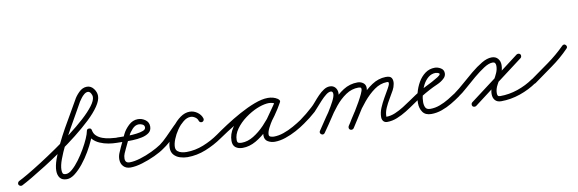

<svg xmlns="http://www.w3.org/2000/svg" viewBox="-51 -902 3853 1280"><g transform="rotate(-10 1876.0 -262.5)"><path d="M-3 8Q-6 1 -3.5 -5.5Q-1 -12 5 -16Q28 -27 70 -51.5Q112 -76 166 -110.5Q220 -145 278 -185Q336 -225 391 -267Q446 -309 490 -349Q534 -389 560.5 -424Q587 -459 587 -484Q587 -495 579 -508.5Q571 -522 559 -522Q547 -522 534.5 -512Q522 -502 512.5 -489Q503 -476 497 -467Q497 -467 497 -467Q497 -467 497 -467Q497 -467 497 -467Q497 -467 497 -467Q480 -436 455 -392.5Q430 -349 402.5 -300Q375 -251 351 -202Q327 -153 311.5 -111Q296 -69 296 -40Q296 -24 300.5 -16Q305 -8 322 -8Q341 -8 365 -29Q389 -50 413 -82.5Q437 -115 457.5 -150.5Q478 -186 491.5 -217Q505 -248 508 -266Q510 -280 525 -280Q540 -280 542 -265Q546 -242 562 -227Q578 -212 601.5 -203.5Q625 -195 649 -192Q673 -189 691 -188Q698 -188 703.5 -183Q709 -178 709 -171Q708 -164 703 -158.5Q698 -153 691 -154Q665 -154 635 -159Q605 -164 577.5 -176Q550 -188 531 -208.5Q512 -229 508 -261Q507 -268 512.5 -271.5Q518 -275 525 -275Q532 -275 537.5 -271.5Q543 -268 542 -260Q539 -238 523.5 -202.5Q508 -167 485 -127.5Q462 -88 434 -53Q406 -18 377 4.5Q348 27 322 27Q290 27 275.5 8.5Q261 -10 261 -40Q261 -72 276.5 -116.5Q292 -161 316 -211Q340 -261 368 -311Q396 -361 422.5 -405.5Q449 -450 467 -483Q467 -483 467 -483Q467 -483 467 -483Q467 -483 467 -483Q467 -483 467 -483Q479 -507 504 -532Q529 -557 559 -557Q586 -557 604 -533.5Q622 -510 622 -484Q622 -454 595.5 -415Q569 -376 524 -333.5Q479 -291 423 -247Q367 -203 307.5 -161.5Q248 -120 192.5 -85Q137 -50 92 -23.5Q47 3 21 16Q14 19 7.5 16.5Q1 14 -3 8Z M691 -188Q699 -189 721.5 -188Q744 -187 773.5 -187.5Q803 -188 830.5 -191.5Q858 -195 876 -202Q894 -209 894 -223Q894 -237 881.5 -243.5Q869 -250 856 -250Q832 -250 812 -228.5Q792 -207 783 -187Q773 -167 763.5 -147Q754 -127 744 -106Q737 -92 730 -75.5Q723 -59 723 -42Q723 -11 753 -11Q784 -11 825.5 -23.5Q867 -36 906.5 -55Q946 -74 971 -91Q977 -95 984 -94Q991 -93 995 -87Q999 -81 998 -74Q997 -67 991 -63Q964 -43 921 -23Q878 -3 833 10.5Q788 24 753 24Q723 24 705.5 5.5Q688 -13 688 -42Q688 -63 696 -83Q704 -103 713 -122Q722 -142 732 -162Q742 -182 751 -203Q765 -232 793 -258.5Q821 -285 856 -285Q883 -285 906 -268.5Q929 -252 929 -223Q929 -196 910 -181.5Q891 -167 861 -160.5Q831 -154 798 -153Q765 -152 736 -153Q707 -154 691 -154Q684 -153 679 -158.5Q674 -164 674 -171Q673 -178 678.5 -183Q684 -188 691 -188Z M971 -91Q995 -108 1024.5 -138Q1054 -168 1085 -199.5Q1116 -231 1146.5 -252.5Q1177 -274 1205 -274Q1232 -274 1256 -257Q1280 -240 1288 -214Q1290 -207 1286.5 -200.5Q1283 -194 1276 -192Q1269 -190 1262.5 -193.5Q1256 -197 1254 -204Q1250 -219 1235 -229Q1220 -239 1205 -239Q1179 -239 1154 -218Q1129 -197 1107 -170.5Q1085 -144 1068 -128Q1050 -110 1031 -93.5Q1012 -77 991 -63Q985 -58 978 -59.5Q971 -61 967 -67Q962 -73 963.5 -80Q965 -87 971 -91ZM1254 -204Q1250 -219 1235 -229Q1220 -239 1205 -239Q1179 -239 1155 -219.5Q1131 -200 1111 -171Q1091 -142 1079 -111.5Q1067 -81 1067 -59Q1067 -40 1079 -30Q1091 -20 1107.5 -16.5Q1124 -13 1139 -13Q1197 -13 1253.5 -35.5Q1310 -58 1357 -91Q1363 -95 1370 -94Q1377 -93 1381 -87Q1385 -81 1384 -74Q1383 -67 1377 -63Q1325 -27 1264 -2.5Q1203 22 1139 22Q1114 22 1089 14Q1064 6 1048 -12Q1032 -30 1032 -59Q1032 -88 1046.5 -125Q1061 -162 1085.5 -196Q1110 -230 1141 -252Q1172 -274 1205 -274Q1232 -274 1256 -257Q1280 -240 1288 -214Q1290 -207 1286.5 -200.5Q1283 -194 1276 -192Q1269 -190 1262.5 -193.5Q1256 -197 1254 -204Z M1357 -91Q1389 -114 1436.5 -145Q1484 -176 1537.5 -205.5Q1591 -235 1642.5 -254.5Q1694 -274 1735 -274Q1752 -274 1769 -269.5Q1786 -265 1800 -255Q1807 -250 1807.5 -243.5Q1808 -237 1805 -232Q1801 -226 1794.5 -224Q1788 -222 1781 -226Q1759 -239 1733 -239Q1699 -239 1656 -221Q1613 -203 1573 -173.5Q1533 -144 1507 -107.5Q1481 -71 1481 -34Q1481 -18 1489 -14Q1497 -10 1512 -10Q1552 -10 1592 -34.5Q1632 -59 1668 -96.5Q1704 -134 1732 -174.5Q1760 -215 1778 -246Q1782 -254 1789 -255Q1796 -256 1801 -253Q1807 -250 1810 -243.5Q1813 -237 1808 -230Q1798 -211 1779.5 -184.5Q1761 -158 1742 -130Q1723 -102 1710 -76Q1697 -50 1697 -32Q1697 -20 1709 -16.5Q1721 -13 1730 -13Q1762 -13 1796.5 -25Q1831 -37 1864 -55.5Q1897 -74 1922 -91Q1928 -95 1935 -94Q1942 -93 1946 -87Q1950 -81 1949 -74Q1948 -67 1942 -63Q1914 -43 1878 -23.5Q1842 -4 1803.5 9Q1765 22 1730 22Q1705 22 1683.5 9.5Q1662 -3 1662 -32Q1662 -57 1675 -85Q1688 -113 1707 -141.5Q1726 -170 1745.5 -196.5Q1765 -223 1778 -246Q1782 -254 1789 -255.5Q1796 -257 1801 -253Q1807 -250 1810 -243.5Q1813 -237 1808 -230Q1788 -193 1757 -149Q1726 -105 1686.5 -65.5Q1647 -26 1602.5 -0.5Q1558 25 1512 25Q1483 25 1464.5 11Q1446 -3 1446 -34Q1446 -79 1474.5 -121.5Q1503 -164 1547.5 -198.5Q1592 -233 1642 -253.5Q1692 -274 1733 -274Q1769 -274 1799 -256Q1806 -252 1806.5 -245Q1807 -238 1803 -232Q1800 -227 1793.5 -224.5Q1787 -222 1780 -227Q1770 -234 1758 -236.5Q1746 -239 1735 -239Q1707 -239 1669.5 -226Q1632 -213 1590.5 -192Q1549 -171 1508.5 -147Q1468 -123 1433.5 -100.5Q1399 -78 1377 -63Q1371 -59 1364 -60Q1357 -61 1353 -67Q1349 -73 1350 -80Q1351 -87 1357 -91Z M1922 -91Q1968 -124 2008 -161Q2022 -173 2038.5 -193Q2055 -213 2074 -232.5Q2093 -252 2113 -265Q2133 -278 2154 -278Q2177 -278 2190.5 -262.5Q2204 -247 2204 -224Q2204 -202 2188 -168.5Q2172 -135 2148.5 -98Q2125 -61 2102.5 -29Q2080 3 2067 22Q2063 28 2056 29.5Q2049 31 2043 26Q2037 22 2035.5 15Q2034 8 2039 2Q2049 -13 2070.5 -43.5Q2092 -74 2114.5 -109.5Q2137 -145 2153 -176Q2169 -207 2169 -224Q2169 -243 2154 -243Q2140 -243 2122 -229Q2104 -215 2085 -194.5Q2066 -174 2050 -155.5Q2034 -137 2025 -128Q1986 -93 1942 -63Q1936 -58 1929 -59.5Q1922 -61 1918 -67Q1913 -73 1914.5 -80Q1916 -87 1922 -91ZM2043 26Q2037 22 2035.5 15Q2034 8 2039 2Q2065 -36 2096 -83Q2127 -130 2163.5 -173Q2200 -216 2244 -244Q2288 -272 2341 -272Q2362 -272 2378.5 -260Q2395 -248 2395 -225Q2395 -205 2379.5 -171Q2364 -137 2341.5 -99.5Q2319 -62 2297 -29Q2275 4 2263 24Q2259 30 2252 31.5Q2245 33 2238 29Q2232 25 2230.5 18Q2229 11 2233 4Q2241 -7 2256 -30.5Q2271 -54 2289 -83Q2307 -112 2323 -140.5Q2339 -169 2349.5 -191.5Q2360 -214 2360 -225Q2360 -233 2353.5 -235Q2347 -237 2341 -237Q2295 -237 2255 -210Q2215 -183 2181.5 -141.5Q2148 -100 2119.5 -56Q2091 -12 2067 22Q2063 28 2056 29.5Q2049 31 2043 26ZM2233 6Q2255 -32 2286 -79Q2317 -126 2355 -170.5Q2393 -215 2437.5 -244.5Q2482 -274 2531 -275Q2563 -276 2572 -260Q2581 -244 2577 -221Q2573 -198 2563 -180Q2550 -156 2533 -128Q2516 -100 2503.5 -71.5Q2491 -43 2491 -16Q2491 -13 2491 -13Q2521 -13 2551.5 -26Q2582 -39 2610.5 -57Q2639 -75 2662 -91Q2668 -96 2675 -94.5Q2682 -93 2686 -87Q2691 -81 2689.5 -74Q2688 -67 2682 -63Q2655 -44 2623.5 -24.5Q2592 -5 2558.5 8.5Q2525 22 2491 22Q2474 22 2465 11Q2456 0 2456 -16Q2456 -47 2469 -78Q2482 -109 2499.5 -139.5Q2517 -170 2532 -196Q2535 -202 2540.5 -212.5Q2546 -223 2546 -232Q2546 -241 2533 -240Q2489 -239 2449 -210.5Q2409 -182 2373.5 -139.5Q2338 -97 2310 -53Q2282 -9 2263 24Q2259 30 2252 31.5Q2245 33 2239 30Q2232 26 2230.5 19Q2229 12 2233 6Z M2658 -67Q2654 -73 2655 -80Q2656 -87 2662 -91Q2685 -107 2708.5 -122.5Q2732 -138 2757 -152Q2763 -156 2784 -166Q2805 -176 2829.5 -189Q2854 -202 2872 -213.5Q2890 -225 2890 -232Q2890 -238 2879.5 -241Q2869 -244 2865 -244Q2836 -244 2814 -225.5Q2792 -207 2777.5 -178.5Q2763 -150 2756 -120Q2749 -90 2749 -66Q2749 -44 2757 -29Q2765 -14 2790 -14Q2822 -14 2854 -26Q2886 -38 2916 -56Q2946 -74 2971 -91Q2977 -95 2984 -94Q2991 -93 2995 -87Q2999 -81 2998 -74Q2997 -67 2991 -63Q2963 -43 2930 -23.5Q2897 -4 2861.5 8.5Q2826 21 2790 21Q2750 21 2732 -4.5Q2714 -30 2714 -66Q2714 -97 2723.5 -134Q2733 -171 2752 -204Q2771 -237 2799.5 -258Q2828 -279 2865 -279Q2885 -279 2905 -267Q2925 -255 2925 -232Q2925 -212 2910 -198Q2891 -179 2861 -166Q2831 -153 2807 -140Q2775 -123 2743.5 -103.5Q2712 -84 2682 -63Q2676 -59 2669 -60Q2662 -61 2658 -67Z M2970 -91Q2998 -111 3033.5 -142.5Q3069 -174 3107 -205.5Q3145 -237 3182 -259Q3219 -281 3250 -281Q3277 -281 3292 -263.5Q3307 -246 3307 -220Q3307 -186 3291 -155.5Q3275 -125 3259 -96.5Q3243 -68 3243 -40Q3243 -28 3247 -22.5Q3251 -17 3263 -17Q3323 -17 3381.5 -37Q3440 -57 3489 -91Q3495 -95 3502 -94Q3509 -93 3513 -87Q3517 -81 3516 -74Q3515 -67 3509 -63Q3456 -26 3392 -4Q3328 18 3263 18Q3236 18 3222 2Q3208 -14 3208 -40Q3208 -63 3217.5 -85.5Q3227 -108 3239.5 -129.5Q3252 -151 3262 -173.5Q3272 -196 3272 -220Q3272 -231 3267.5 -238.5Q3263 -246 3250 -246Q3225 -246 3191 -224Q3157 -202 3120 -171Q3083 -140 3049 -109.5Q3015 -79 2990 -63Q2984 -58 2977 -59.5Q2970 -61 2966 -67Q2961 -73 2962.5 -80Q2964 -87 2970 -91ZM3440 -243Q3353 -177 3266 -111.5Q3179 -46 3093 20Q3087 24 3079.5 23Q3072 22 3068 17Q3064 11 3065 3.5Q3066 -4 3071 -8Q3158 -74 3245 -139.5Q3332 -205 3418 -271Q3424 -275 3431.5 -274Q3439 -273 3443 -268Q3447 -262 3446 -254.5Q3445 -247 3440 -243Z M3489 -90Q3550 -133 3612.5 -178Q3675 -223 3728 -276Q3733 -281 3740 -281.5Q3747 -282 3752 -276Q3757 -271 3757.5 -264Q3758 -257 3752 -252Q3699 -197 3635 -151.5Q3571 -106 3509 -61Q3503 -57 3496 -58.5Q3489 -60 3485 -66Q3481 -71 3482 -78.5Q3483 -86 3489 -90Z"/></g></svg>

Font: FRB American Cursive Guidelines Arrows
Style: Italic
Weight: 400
Italic angle: -25°
Version: Version 2.0;Modular Font Editor K font №1